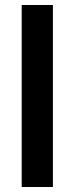

<svg xmlns="http://www.w3.org/2000/svg" viewBox="-20 -749 300 769"><path d="M66.9 0V-729H191.9V0Z"/></svg>

Font: Lumene Sans
Style: Bold
Weight: 600
Designer: Deni Anggara
Version: Version 1.003;Glyphs 3.1.2 (3151)